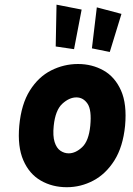

<svg xmlns="http://www.w3.org/2000/svg" viewBox="-20 -784 570 822"><path d="M266 17.5Q204 17.5 154.8 -10.8Q105.5 -39 80 -97.5Q54.5 -156 62.5 -245.5Q71 -338 107.8 -396.5Q144.5 -455 199 -482.5Q253.5 -510 314 -510Q374 -510 423 -482.5Q472 -455 498 -396.8Q524 -338.5 515.5 -245.5Q506.5 -155.5 469.8 -97.2Q433 -39 379.5 -10.8Q326 17.5 266 17.5ZM274 -127.5Q303.5 -127.5 331.8 -154Q360 -180.5 366.5 -245.5Q373 -313 354.8 -340Q336.5 -367 307 -367Q276.5 -367 246.8 -339.8Q217 -312.5 210 -245.5Q205.5 -202 213.8 -176Q222 -150 238.5 -138.8Q255 -127.5 274 -127.5ZM450 -561.5 373.5 -577 394.5 -752.5 500 -724.5ZM297 -573.5 218.5 -585 222 -764 329.5 -743Z"/></svg>

Font: Karla ExtraBold
Style: Italic
Weight: 800
Italic angle: -8°
Designer: Jonathan Pinhorn
Version: Version 2.004;gftools[0.9.33]